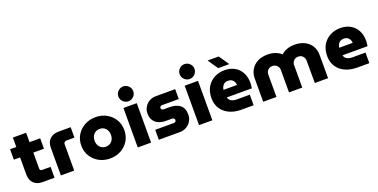

<svg xmlns="http://www.w3.org/2000/svg" viewBox="-20 -1555 4644 2356"><g transform="rotate(-20 2302.5 -376.5)"><path d="M250 0Q176 0 135 -41.5Q94 -83 94 -155V-379H13V-515H94V-638H267V-515H406V-379H267V-168Q267 -157 275 -149.5Q283 -142 294 -142H406V0Z M489 0V-360Q489 -432 530.5 -473.5Q572 -515 646 -515H804V-379H699Q683 -379 673 -369Q663 -359 663 -343V0Z M1130 12Q1052 12 988.5 -22.5Q925 -57 887 -118Q849 -179 849 -258Q849 -336 887 -397Q925 -458 989 -492.5Q1053 -527 1131 -527Q1209 -527 1272.5 -492.5Q1336 -458 1373.5 -397Q1411 -336 1411 -258Q1411 -179 1373.5 -118Q1336 -57 1272.5 -22.5Q1209 12 1130 12ZM1130 -142Q1178 -142 1207.5 -175Q1237 -208 1237 -258Q1237 -308 1207.5 -341Q1178 -374 1130 -374Q1082 -374 1052.5 -341Q1023 -308 1023 -258Q1023 -208 1052.5 -175Q1082 -142 1130 -142Z M1493 0V-515H1667V0ZM1580 -571Q1540 -571 1511.5 -600Q1483 -629 1483 -668Q1483 -708 1511.5 -736.5Q1540 -765 1580 -765Q1620 -765 1648.5 -736.5Q1677 -708 1677 -668Q1677 -629 1648.5 -600Q1620 -571 1580 -571Z M1768 0V-130H2012Q2026 -130 2034 -138Q2042 -146 2042 -159Q2042 -170 2034 -179Q2026 -188 2012 -188H1928Q1878 -188 1837 -205Q1796 -222 1771.5 -258Q1747 -294 1747 -352Q1747 -397 1769.5 -434Q1792 -471 1830 -493Q1868 -515 1914 -515H2169V-386H1948Q1936 -386 1928 -378Q1920 -370 1920 -358Q1920 -347 1928 -339Q1936 -331 1948 -331H2028Q2114 -331 2164 -292Q2214 -253 2214 -165Q2214 -120 2191 -82.5Q2168 -45 2129.5 -22.5Q2091 0 2043 0Z M2293 0V-515H2467V0ZM2380 -571Q2340 -571 2311.5 -600Q2283 -629 2283 -668Q2283 -708 2311.5 -736.5Q2340 -765 2380 -765Q2420 -765 2448.5 -736.5Q2477 -708 2477 -668Q2477 -629 2448.5 -600Q2420 -571 2380 -571Z M2846 0Q2759 0 2692 -31Q2625 -62 2587 -120Q2549 -178 2549 -257Q2549 -344 2586 -404.5Q2623 -465 2683.5 -496Q2744 -527 2815 -527Q2890 -527 2946 -495.5Q3002 -464 3032.5 -407Q3063 -350 3063 -274Q3063 -258 3061 -237.5Q3059 -217 3056 -203H2729Q2737 -170 2765 -154Q2793 -138 2836 -138H3006V0ZM2723 -304H2899Q2898 -340 2876 -365Q2854 -390 2813 -390Q2771 -390 2749 -364.5Q2727 -339 2723 -304ZM2753 -577 2663 -709H2808L2898 -577Z M3131 0V-302Q3131 -369 3161.5 -419.5Q3192 -470 3247 -498.5Q3302 -527 3378 -527Q3435 -527 3479.5 -510Q3524 -493 3553 -466H3555Q3584 -493 3628 -510Q3672 -527 3730 -527Q3806 -527 3862 -498.5Q3918 -470 3948 -419.5Q3978 -369 3978 -302V0H3805L3804 -294Q3804 -326 3782 -350Q3760 -374 3723 -374Q3686 -374 3663.5 -350Q3641 -326 3641 -294V0H3468V-294Q3468 -326 3445 -350Q3422 -374 3385 -374Q3349 -374 3326.5 -350Q3304 -326 3304 -294V0Z M4357 0Q4270 0 4203 -31Q4136 -62 4098 -120Q4060 -178 4060 -257Q4060 -344 4097 -404.5Q4134 -465 4194.5 -496Q4255 -527 4326 -527Q4401 -527 4457 -495.5Q4513 -464 4543.5 -407Q4574 -350 4574 -274Q4574 -258 4572 -237.5Q4570 -217 4567 -203H4240Q4248 -170 4276 -154Q4304 -138 4347 -138H4517V0ZM4234 -304H4410Q4409 -340 4387 -365Q4365 -390 4324 -390Q4282 -390 4260 -364.5Q4238 -339 4234 -304Z"/></g></svg>

Font: MuseoModerno ExtraBold
Style: Regular
Weight: 800
Designer: Pablo Cosgaya, Héctor Gatti, Marcela Romero, and the Authors of The MuseoModerno Project.
Foundry: Omnibus-Type Team
Version: Version 1.001